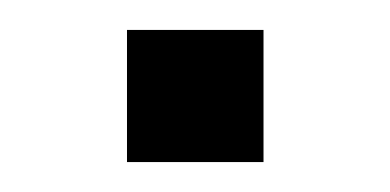

<svg xmlns="http://www.w3.org/2000/svg" viewBox="-20 -451 258 127"><path d="M64 -343.8V-431.2H154.3V-343.8Z"/></svg>

Font: Oswald-Light
Style: Light
Weight: 300
Designer: vernon adams
Foundry: vernon adams
Version: Version ; ttfautohint (v0.92.18-e454-dirty) -l 8 -r 50 -G 20